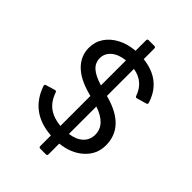

<svg xmlns="http://www.w3.org/2000/svg" viewBox="-246 -900 1069 1069"><g transform="rotate(45 289.0 -365.0)"><path d="M276 62Q266 62 266 51V-32Q95 -44 42 -198Q39 -208 49 -211L103 -227Q113 -230 116 -219Q135 -165 172.5 -138.5Q210 -112 266 -107V-343L248 -348Q160 -372 115 -418Q70 -464 70 -527Q70 -574 95 -611Q120 -648 164 -671Q208 -694 266 -699V-782Q266 -792 276 -792H321Q331 -792 331 -782V-698Q481 -681 523 -546Q526 -536 515 -533L459 -517Q449 -514 446 -524Q417 -607 331 -621V-408L339 -406Q522 -355 522 -210Q522 -139 469 -90.5Q416 -42 331 -33V51Q331 62 321 62ZM154 -529Q154 -493 180.5 -468.5Q207 -444 266 -426V-623Q215 -618 184.5 -592.5Q154 -567 154 -529ZM438 -210Q438 -289 331 -325V-109Q382 -116 410 -142.5Q438 -169 438 -210Z"/></g></svg>

Font: LINE Seed Sans App
Style: Regular
Weight: 400
Designer: LINE VX Design & Dalton Maag Ltd & Sandoll Inc
Foundry: Dalton Maag Ltd
Version: Version 1.003